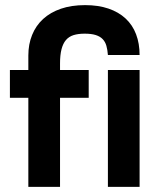

<svg xmlns="http://www.w3.org/2000/svg" viewBox="-20 -730 625 750"><path d="M90.7 -513V0H214.5V-481.8Q214.5 -515.2 220.3 -537.6Q226 -560 237.6 -573.6Q249.3 -587.2 267.5 -592.9Q285.8 -598.5 310.8 -598.5Q337 -598.5 354 -593.1Q371 -587.7 381.1 -577.1Q391.3 -566.5 395.6 -551Q400 -535.5 401.5 -515.2H525.3Q525.3 -560 511.5 -596.3Q497.8 -632.5 470.5 -657.8Q443.3 -683 403.6 -696.5Q364 -710 312.3 -710Q259 -710 217.9 -695.9Q176.8 -681.8 148.5 -655.9Q120.2 -630 105.5 -593.6Q90.7 -557.3 90.7 -513ZM18.7 -348H326.5V-456.5H18.7ZM401.5 0H525.3V-456.5H401.5Z"/></svg>

Font: Tilda Sans VF
Style: Regular
Weight: 400
Designer: ParaType Ltd
Foundry: ParaType Ltd
Version: Version 1.010